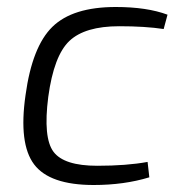

<svg xmlns="http://www.w3.org/2000/svg" viewBox="-20 -517 523 549"><path d="M402 -54 407 -10Q335 12 248 12Q122 12 77.5 -47Q33 -106 53 -245Q72 -384 130 -440.5Q188 -497 311 -497Q400 -497 459 -475L448 -434Q395 -442 321 -442Q223 -442 178.5 -400Q134 -358 118 -240Q103 -123 133 -83Q163 -43 258 -43Q342 -43 402 -54Z"/></svg>

Font: Exo 2.0 Light
Style: Italic
Weight: 300
Italic angle: -8°
Designer: Natanael Gama
Version: Version 1.001;PS 001.001;hotconv 1.0.70;makeotf.lib2.5.58329